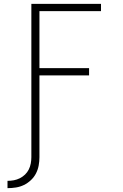

<svg xmlns="http://www.w3.org/2000/svg" viewBox="-20 -755 640 998"><path d="M19 223V185Q36 185 52 182Q68 179 83 171.5Q98 164 110 152.5Q122 141 129.5 126Q137 111 140 94.5Q143 78 143 62V-735H505V-697H185V-401H443V-363H185V62Q185 84 181 105.5Q177 127 167 146.5Q157 166 140.5 181.5Q124 197 104.5 206.5Q85 216 63 219.5Q41 223 19 223Z"/></svg>

Font: Iosevka Aile Extralight
Style: Regular
Weight: 200
Designer: Belleve Invis
Foundry: Belleve Invis
Version: Version 31.1.0; ttfautohint (v1.8.4)